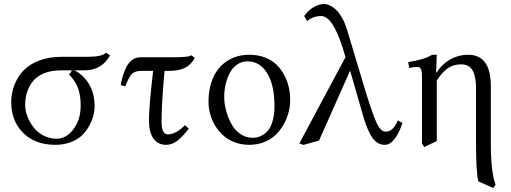

<svg xmlns="http://www.w3.org/2000/svg" viewBox="-20 -718 2577 968"><path d="M265.6 -18.6Q314.5 -18.6 350.6 -66.9Q386.7 -115.2 386.7 -184.6Q386.7 -206.1 385 -221.9Q383.3 -237.8 377.9 -259Q372.6 -280.3 359.9 -301.5Q347.2 -322.8 327.1 -343.8Q333 -347.2 337.2 -353.3Q341.3 -359.4 341.3 -363.3H286.6Q239.7 -363.3 204.3 -349.4Q168.9 -335.4 148.2 -311Q127.4 -286.6 117.2 -255.6Q106.9 -224.6 106.9 -187.5Q106.9 -161.1 117.7 -132.3Q128.4 -103.5 147.5 -77.9Q166.5 -52.2 197.8 -35.4Q229 -18.6 265.6 -18.6ZM101.6 -365.7Q130.9 -395 179 -413.3Q227.1 -431.6 291 -431.6H423.3Q492.2 -431.6 515.1 -452.1L534.7 -438.5Q492.7 -363.3 405.3 -363.3H355.5Q402.3 -338.9 429.7 -292.5Q457 -246.1 457 -181.6Q457 -162.1 451.9 -139.2Q446.8 -116.2 432.6 -88.9Q418.5 -61.5 397.5 -39.6Q376.5 -17.6 340.3 -2.7Q304.2 12.2 259.3 12.2Q157.2 12.2 96.9 -47.9Q36.6 -107.9 36.6 -203.6Q36.6 -249.5 53.7 -292.2Q70.8 -335 101.6 -365.7Z M686 -429.2H852.5Q938 -429.2 942.9 -439.9L962.4 -426.3Q942.4 -390.1 911.6 -375.5Q880.9 -360.8 834.5 -360.8H809.6Q794.4 -191.4 794.4 -106.4Q794.4 -40.5 825.7 -40.5Q866.7 -40.5 912.6 -86.9L931.6 -69.3Q901.9 -30.3 875 -9Q848.1 12.2 817.9 12.2Q776.4 12.2 753.7 -19.5Q731 -51.3 731 -109.4Q731 -182.6 752 -360.8H696.3Q660.6 -360.8 645.5 -345.9Q630.4 -331.1 611.8 -283.2L588.9 -288.1Q591.8 -310.5 598.4 -332.8Q605 -355 616 -377.9Q627 -400.9 645.3 -415Q663.6 -429.2 686 -429.2Z M1031.2 -205.1Q1031.2 -273.9 1054.9 -327.1Q1078.6 -380.4 1126 -411.1Q1173.3 -441.9 1237.8 -441.9Q1280.8 -441.9 1315.9 -428.2Q1351.1 -414.6 1374.3 -391.8Q1397.5 -369.1 1413.3 -339.1Q1429.2 -309.1 1436 -277.8Q1442.9 -246.6 1442.9 -214.4Q1442.9 -183.6 1435.1 -152.3Q1427.2 -121.1 1410.6 -91.3Q1394 -61.5 1370.4 -38.6Q1346.7 -15.6 1312 -1.7Q1277.3 12.2 1236.3 12.2Q1197.3 12.2 1163.6 -0.5Q1129.9 -13.2 1106 -34.7Q1082 -56.2 1064.9 -84.2Q1047.9 -112.3 1039.6 -143.1Q1031.2 -173.8 1031.2 -205.1ZM1227.5 -408.7Q1198.7 -408.7 1175.8 -392.8Q1152.8 -377 1138.9 -350.8Q1125 -324.7 1117.7 -293.2Q1110.4 -261.7 1110.4 -228Q1110.4 -197.8 1119.1 -163.6Q1127.9 -129.4 1144.3 -97.4Q1160.6 -65.4 1189.2 -44.4Q1217.8 -23.4 1252.9 -23.4Q1268.1 -23.4 1282 -27.1Q1295.9 -30.8 1311.3 -41.5Q1326.7 -52.2 1337.9 -69.1Q1349.1 -85.9 1356.4 -115.2Q1363.8 -144.5 1363.8 -182.1Q1363.8 -290 1326.9 -349.4Q1290 -408.7 1227.5 -408.7Z M2008.8 -98.1Q1993.7 -49.3 1970.2 -18.6Q1946.8 12.2 1919.9 12.2Q1883.8 12.2 1859.4 -20.8Q1835 -53.7 1813 -126L1745.1 -361.8L1588.4 -9.3L1509.3 12.7L1489.3 4.9L1721.7 -429.7L1707.5 -478Q1656.2 -637.2 1599.1 -637.2Q1560.1 -637.2 1528.3 -611.8L1513.7 -637.2Q1532.7 -665 1560.3 -681.4Q1587.9 -697.8 1613.3 -697.8Q1621.1 -697.8 1630.6 -695.3Q1640.1 -692.9 1654.1 -684.3Q1668 -675.8 1680.4 -662.6Q1692.9 -649.4 1706.3 -625Q1719.7 -600.6 1729.5 -568.8L1819.8 -268.1Q1858.4 -141.6 1878.9 -97.9Q1899.4 -54.2 1923.8 -54.2Q1941.9 -54.2 1956.8 -66.7Q1971.7 -79.1 1985.8 -111.3Z M2182.1 -441.9 2178.7 -353H2182.1Q2188 -362.3 2195.1 -371.6Q2202.1 -380.9 2216.8 -394.3Q2231.4 -407.7 2247.8 -417.5Q2264.2 -427.2 2288.8 -434.6Q2313.5 -441.9 2340.3 -441.9Q2454.6 -441.9 2454.6 -283.7V3.4Q2454.6 150.4 2478.5 212.4L2467.3 230L2391.6 196.3Q2379.9 147.9 2379.9 3.4V-276.4Q2379.9 -331.1 2363 -362.3Q2346.2 -393.6 2304.2 -393.6Q2264.6 -393.6 2235.8 -372.6Q2207 -351.6 2182.1 -312V-6.8L2118.7 23.4L2107.4 5.9V-335.4Q2107.4 -361.8 2101.8 -371.1Q2096.2 -380.4 2085 -380.4Q2067.4 -380.4 2043 -375.5L2038.1 -404.8Q2118.2 -418.5 2146.5 -435.5Q2156.2 -441.9 2167 -441.9Z"/></svg>

Font: Libertinage
Style: f
Weight: 400
Designer: OSP
Foundry: OSP
Version: Version 1.0; 2008; OFL relea